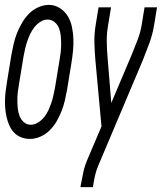

<svg xmlns="http://www.w3.org/2000/svg" viewBox="-32 -560 662 785"><path d="M90 8Q72 8 55 1.5Q38 -5 26 -17.5Q14 -30 6.5 -46.5Q-1 -63 -5 -80.5Q-9 -98 -10.5 -116Q-12 -134 -11.5 -153Q-11 -172 -8.5 -190.5Q-6 -209 -3 -228L15 -338Q19 -360 24 -381.5Q29 -403 37.5 -424.5Q46 -446 58 -466.5Q70 -487 86 -503.5Q102 -520 124 -530Q146 -540 168 -540Q192 -540 212.5 -527Q233 -514 245 -494Q257 -474 262 -450.5Q267 -427 268 -402Q269 -377 266.5 -352Q264 -327 260 -302L242 -192Q238 -170 233 -148.5Q228 -127 219.5 -105.5Q211 -84 199.5 -64Q188 -44 171.5 -27.5Q155 -11 133.5 -1.5Q112 8 90 8ZM94 -50Q109 -50 123.5 -59Q138 -68 148.5 -81Q159 -94 166 -109.5Q173 -125 178 -140Q183 -155 186.5 -170.5Q190 -186 193 -202L211 -312Q214 -328 216 -345Q218 -362 218 -379Q218 -396 216.5 -412.5Q215 -429 209.5 -444Q204 -459 191.5 -469.5Q179 -480 162 -480Q147 -480 132.5 -470.5Q118 -461 108 -448Q98 -435 91 -420Q84 -405 79 -390Q74 -375 70.5 -359.5Q67 -344 64 -328L46 -218Q43 -202 41 -185Q39 -168 39 -151.5Q39 -135 40.5 -118.5Q42 -102 47.5 -87Q53 -72 65 -61Q77 -50 94 -50ZM297 205 298 198Q303 171 308.5 145Q314 119 325 93L383 -43L358 -314Q355 -349 354 -384.5Q353 -420 359 -457L371 -530H422L410 -457Q404 -423 404.5 -389.5Q405 -356 408 -323L423 -139L508 -340Q520 -369 531 -398Q542 -427 547 -457L559 -530H610L598 -457Q592 -420 579 -384.5Q566 -349 552 -314L369 119Q361 138 356.5 158Q352 178 349 198L348 205Z"/></svg>

Font: Iosevka Curly LtExObl
Style: Regular
Weight: 300
Width: 7
Italic angle: -9°
Monospace: yes
Designer: Belleve Invis
Foundry: Belleve Invis
Version: Version 11.1.0; ttfautohint (v1.8.3)